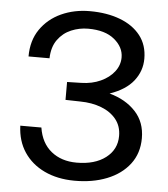

<svg xmlns="http://www.w3.org/2000/svg" viewBox="-53 -781 736 839"><g transform="rotate(5 315.0 -361.0)"><path d="M57.5 -512.5Q57.5 -582.5 91.5 -631.8Q125.5 -681 182.2 -707Q239 -733 307.5 -733Q382.5 -733 440 -711.2Q497.5 -689.5 530 -648Q562.5 -606.5 562.5 -546.5Q562.5 -492.5 528.5 -449.2Q494.5 -406 424.5 -382Q496 -362.5 539 -316.2Q582 -270 582 -199.5Q582 -133.5 545.8 -86Q509.5 -38.5 446.5 -13.5Q383.5 11.5 303.5 11Q229 10.5 172.2 -16.5Q115.5 -43.5 83 -92.2Q50.5 -141 48 -208H140.5Q151 -140.5 195.5 -104.5Q240 -68.5 307 -68.5Q387 -68.5 434.5 -105Q482 -141.5 482 -200.5Q482 -244 457.8 -274Q433.5 -304 392.2 -319.8Q351 -335.5 300 -336L235 -337.5V-416L297 -417.5Q344.5 -418.5 382 -435.8Q419.5 -453 441.2 -481.2Q463 -509.5 463 -543.5Q463 -588.5 422.2 -622.2Q381.5 -656 307 -656Q268 -656 232.5 -641Q197 -626 174 -594.2Q151 -562.5 149.5 -512.5Z"/></g></svg>

Font: Public Sans
Style: Regular
Weight: 400
Designer: The Public Sans project authors (U.S. Web Design System). Libre Franklin designed by Pablo Impallari and Rodrigo Fuenzal
Version: Version 1.008; ttfautohint (v1.8.1) -l 8 -r 50 -G 200 -x 14 